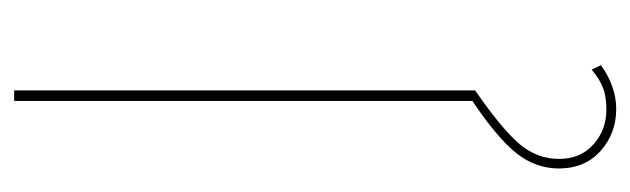

<svg xmlns="http://www.w3.org/2000/svg" viewBox="-334 -366 902 275"><g transform="rotate(-90 117.5 -229.0)"><path d="M125 -660.2V0Q69.3 38.6 48.1 63.7Q26.9 88.9 26.9 120.1Q26.9 150.9 47.6 169.4Q68.4 188 97.2 188Q116.2 188 128.4 183.3Q140.6 178.7 154.8 167L161.1 180.2Q130.9 202.1 98.1 202.1Q63.5 202.1 38.3 179.7Q13.2 157.2 13.2 120.1Q13.2 86.9 34.7 59.6Q56.2 32.2 109.9 -3.9V-660.2Z"/></g></svg>

Font: Human Sans Thin
Style: Regular
Weight: 100
Designer: Tim Radville
Foundry: Continuum
Version: Version 1.000;FEAKit 1.0